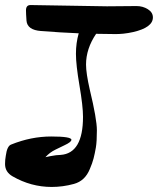

<svg xmlns="http://www.w3.org/2000/svg" viewBox="-80 -785 626 761"><path d="M461 -761Q486 -761 506 -748.5Q526 -736 526 -716Q526 -676 448 -658Q408 -649 372 -650Q336 -651 301 -651Q261 -592 261 -529Q261 -495 276 -429Q304 -313 304 -268.5Q304 -224 300 -200.5Q296 -177 291 -157.5Q286 -138 276 -115Q257 -68 213 -56Q169 -44 125 -44Q43 -44 -30 -86Q-60 -103 -60 -135Q-60 -152 -57 -168Q-52 -206 -36 -212Q43 -244 123 -244Q203 -244 203 -231Q203 -222 176 -209.5Q149 -197 140 -192Q117 -181 100 -162Q107 -163 119 -166Q145 -171 160 -171Q249 -177 249 -322Q249 -364 235 -446Q221 -528 221 -571.5Q221 -615 232 -653Q159 -656 83 -662Q28 -666 25 -703Q23 -731 23 -744Q23 -765 41 -765L344 -760Z"/></svg>

Font: Zhi Mang Xing
Style: Regular
Weight: 400
Designer: ZhongQi
Foundry: ZhongQi
Version: Version 2.001